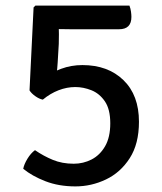

<svg xmlns="http://www.w3.org/2000/svg" viewBox="-20 -653 580 686"><path d="M186 -428.5Q185 -408.5 181.8 -387.5Q178.5 -366.5 173 -348Q154.5 -341 133.2 -337Q112 -333 85.5 -330L100 -626.5L187 -613Q188.5 -599 189.5 -576.2Q190.5 -553.5 190.5 -531.2Q190.5 -509 190 -496ZM63 -50Q66 -66 78 -85.8Q90 -105.5 105 -116.5Q135.5 -95.5 168.8 -81.8Q202 -68 243.5 -68Q277.5 -68 307.2 -83.2Q337 -98.5 355.5 -130.5Q374 -162.5 374 -212.5Q374 -262.5 354.8 -290.8Q335.5 -319 306.8 -330.5Q278 -342 249 -342Q219 -342 189.2 -330.5Q159.5 -319 133 -297Q120 -299.5 106 -309.5Q92 -319.5 85.5 -330Q104.5 -352.5 133.5 -373.2Q162.5 -394 198.5 -407.2Q234.5 -420.5 274.5 -420.5Q365.5 -420.5 421 -366.8Q476.5 -313 476.5 -218Q476.5 -139 443.5 -87.8Q410.5 -36.5 358.5 -11.8Q306.5 13 249.5 13Q190 13 142.2 -5.5Q94.5 -24 63 -50ZM442.5 -633Q446.5 -622.5 448 -611.5Q449.5 -600.5 449.5 -592.5Q449.5 -548.5 405.5 -548.5H231.5Q206 -548.5 180.8 -549.2Q155.5 -550 135 -551.5Q114.5 -553 103 -554L100 -626.5L106.5 -633Z"/></svg>

Font: Signika Negative Light
Style: Regular
Weight: 400
Version: Version 2.001